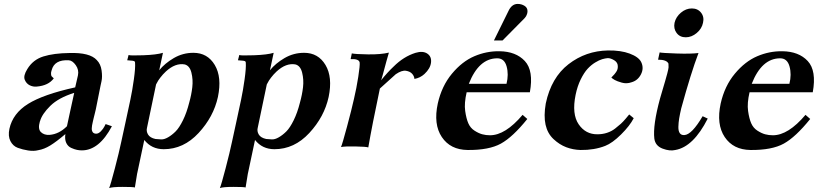

<svg xmlns="http://www.w3.org/2000/svg" viewBox="-20 -750 4192 978"><path d="M550 -107Q485 16 397 16Q385 16 372.5 13.5Q360 11 343 3.5Q326 -4 317.5 -22Q309 -40 313 -67Q267 -28 236 -9Q205 10 175 15Q152 21 123.5 16.5Q95 12 70.5 3Q46 -6 33 -31.5Q20 -57 28 -94Q45 -172 122.5 -220.5Q200 -269 363 -305L377 -366Q383 -394 366 -418Q349 -442 330 -443Q257 -447 243 -392Q239 -381 240 -372.5Q241 -364 242.5 -362Q244 -360 248 -356.5Q252 -353 254 -351Q227 -314 167 -309Q149 -307 131.5 -315.5Q114 -324 106 -344Q98 -364 119 -398Q148 -446 201 -462.5Q254 -479 334 -480Q438 -483 473 -444Q493 -424 497.5 -391Q502 -358 497 -336L492 -313L468 -193Q466 -183 462.5 -170Q459 -157 457 -148Q455 -139 452.5 -128.5Q450 -118 449 -111.5Q448 -105 447.5 -97.5Q447 -90 448.5 -85Q450 -80 452.5 -76.5Q455 -73 459.5 -71Q464 -69 470 -69Q482 -69 494 -81.5Q506 -94 512 -106L518 -118ZM358 -277Q278 -252 236 -210.5Q194 -169 184 -133L183 -131Q172 -93 188.5 -77Q205 -61 233 -63Q281 -67 321 -107Q327 -133 338.5 -188Q350 -243 358 -277Z M1090 -256Q1068 -155 991.5 -72.5Q915 10 814 10Q752 10 715 -37L680 128Q679 133 678.5 134.5Q678 136 678 137.5Q678 139 675 156Q672 173 667 205Q659 202 605 202Q551 202 536 208Q543 192 565 108Q587 24 598 -29Q602 -47 618 -121Q634 -195 644 -242Q654 -289 662 -346.5Q670 -404 668 -430Q668 -437 662.5 -439Q657 -441 645.5 -441.5Q634 -442 628 -443L635 -470Q640 -466 709 -468.5Q778 -471 810 -481Q800 -435 793 -401L791 -392Q819 -427 865 -454Q911 -481 965 -481Q1037 -481 1074 -419Q1111 -357 1090 -256ZM944 -228Q955 -267 959.5 -305.5Q964 -344 955 -380Q946 -416 920 -422Q873 -430 825 -386Q809 -371 796.5 -354.5Q784 -338 780 -329L775 -320L729 -100Q724 -82 734 -65Q744 -48 772 -42Q785 -41 800.5 -40Q816 -39 836 -50.5Q856 -62 874.5 -80.5Q893 -99 912 -137.5Q931 -176 944 -228Z M1654 -256Q1632 -155 1555.5 -72.5Q1479 10 1378 10Q1316 10 1279 -37L1244 128Q1243 133 1242.5 134.5Q1242 136 1242 137.5Q1242 139 1239 156Q1236 173 1231 205Q1223 202 1169 202Q1115 202 1100 208Q1107 192 1129 108Q1151 24 1162 -29Q1166 -47 1182 -121Q1198 -195 1208 -242Q1218 -289 1226 -346.5Q1234 -404 1232 -430Q1232 -437 1226.5 -439Q1221 -441 1209.5 -441.5Q1198 -442 1192 -443L1199 -470Q1204 -466 1273 -468.5Q1342 -471 1374 -481Q1364 -435 1357 -401L1355 -392Q1383 -427 1429 -454Q1475 -481 1529 -481Q1601 -481 1638 -419Q1675 -357 1654 -256ZM1508 -228Q1519 -267 1523.5 -305.5Q1528 -344 1519 -380Q1510 -416 1484 -422Q1437 -430 1389 -386Q1373 -371 1360.5 -354.5Q1348 -338 1344 -329L1339 -320L1293 -100Q1288 -82 1298 -65Q1308 -48 1336 -42Q1349 -41 1364.5 -40Q1380 -39 1400 -50.5Q1420 -62 1438.5 -80.5Q1457 -99 1476 -137.5Q1495 -176 1508 -228Z M2142 -373Q2120 -353 2091 -348Q2090 -362 2079.5 -374Q2069 -386 2048 -389.5Q2027 -393 1996 -372L1915 -299Q1875 -110 1856 1Q1846 -3 1790.5 -4Q1735 -5 1717 -1Q1724 -17 1747.5 -104.5Q1771 -192 1783 -246Q1796 -301 1805 -359Q1814 -417 1812 -432Q1808 -451 1766 -449L1772 -478Q1790 -474 1854.5 -473Q1919 -472 1961 -482Q1958 -474 1948.5 -438.5Q1939 -403 1930.5 -372Q1922 -341 1921 -341Q1955 -383 1985 -411Q2036 -462 2097 -481Q2134 -492 2156.5 -477Q2179 -462 2175.5 -431.5Q2172 -401 2142 -373Z M2679 -280H2357Q2344 -224 2349.5 -185Q2355 -146 2365.5 -122Q2376 -98 2397 -84.5Q2418 -71 2436.5 -66Q2455 -61 2476 -61Q2554 -61 2642 -165L2666 -144Q2592 -52 2531.5 -18.5Q2471 15 2362 14Q2274 13 2230.5 -52Q2187 -117 2210 -223Q2230 -312 2282 -374.5Q2334 -437 2396 -463.5Q2458 -490 2524 -489Q2608 -488 2653.5 -439Q2699 -390 2679 -280ZM2560 -323Q2572 -371 2560.5 -412Q2549 -453 2513 -453Q2419 -453 2368 -323ZM2667 -693Q2667 -688 2666 -683.5Q2665 -679 2663 -674.5Q2661 -670 2659.5 -667Q2658 -664 2653.5 -659Q2649 -654 2648 -653Q2647 -652 2641.5 -646.5Q2636 -641 2635 -640L2540 -544H2496L2569 -692Q2586 -730 2617 -730Q2636 -730 2651.5 -720.5Q2667 -711 2667 -693Z M3246 -434Q3261 -403 3245 -371.5Q3229 -340 3197 -331Q3172 -322 3147.5 -329Q3123 -336 3111.5 -342.5Q3100 -349 3094 -355Q3095 -357 3101 -362.5Q3107 -368 3110 -372Q3113 -376 3117.5 -382Q3122 -388 3124.5 -395Q3127 -402 3127 -410Q3128 -431 3109.5 -442.5Q3091 -454 3076 -454Q3063 -453 3047.5 -448.5Q3032 -444 3011.5 -431.5Q2991 -419 2973 -399.5Q2955 -380 2938 -345.5Q2921 -311 2912 -267Q2892 -169 2927.5 -117Q2963 -65 3024 -66Q3049 -66 3072 -73.5Q3095 -81 3113 -95Q3131 -109 3142.5 -119.5Q3154 -130 3168 -146.5Q3182 -163 3185 -167L3208 -148Q3188 -109 3143.5 -65Q3099 -21 3063 -7Q3007 15 2937 14Q2899 13 2864.5 0Q2830 -13 2799.5 -41.5Q2769 -70 2759 -114.5Q2749 -159 2760 -223Q2788 -355 2876 -423Q2964 -491 3077 -493Q3142 -494 3187.5 -477Q3233 -460 3246 -434Z M3561 -634Q3555 -604 3529 -582Q3503 -560 3473 -560Q3443 -560 3426.5 -582Q3410 -604 3416 -634Q3423 -664 3448.5 -685.5Q3474 -707 3504 -707Q3534 -707 3551 -685.5Q3568 -664 3561 -634ZM3585 -146Q3512 -2 3420 14Q3392 21 3355 7Q3318 -7 3313 -44Q3305 -112 3342 -248Q3347 -265 3355 -292.5Q3363 -320 3368 -336.5Q3373 -353 3379 -376Q3385 -399 3385.5 -407Q3386 -415 3385 -426Q3376 -446 3332 -446L3340 -483Q3352 -480 3426 -477.5Q3500 -475 3538 -480Q3499 -377 3450 -198Q3443 -168 3439.5 -146.5Q3436 -125 3435.5 -104Q3435 -83 3442.5 -72Q3450 -61 3466 -62Q3504 -64 3559 -158Z M4120 -280H3798Q3785 -224 3790.5 -185Q3796 -146 3806.5 -122Q3817 -98 3838 -84.5Q3859 -71 3877.5 -66Q3896 -61 3917 -61Q3995 -61 4083 -165L4107 -144Q4033 -52 3972.5 -18.5Q3912 15 3803 14Q3715 13 3671.5 -52Q3628 -117 3651 -223Q3671 -312 3723 -374.5Q3775 -437 3837 -463.5Q3899 -490 3965 -489Q4049 -488 4094.5 -439Q4140 -390 4120 -280ZM4001 -323Q4013 -371 4001.5 -412Q3990 -453 3954 -453Q3860 -453 3809 -323Z"/></svg>

Font: GFS Artemisia
Style: Bold Italic
Weight: 700
Italic angle: -12°
Designer: Designed by Takis Katsoulidis and George D. Matthiopoulos.
Foundry: Designed by Takis Katsoulidis and George D. Matthiopoulos.
Version: Version 1.0